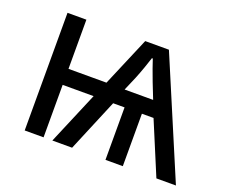

<svg xmlns="http://www.w3.org/2000/svg" viewBox="-94 -679 968 822"><g transform="rotate(20 390.0 -268.0)"><path d="M547 -536 774 0H685L585 -239H532V0H453V-239H401L301 0H211L312 -239H171V0H85V-536H171V-312H344L439 -536ZM495 -477H491Q485 -458 475 -429.5Q465 -401 454 -374L427 -311H557L529 -382Q518 -411 509 -436Q500 -461 495 -477Z"/></g></svg>

Font: Noto Sans IKEA
Style: Regular
Weight: 400
Designer: Monotype Design Team
Foundry: Monotype Imaging Inc.
Version: Version 2.001